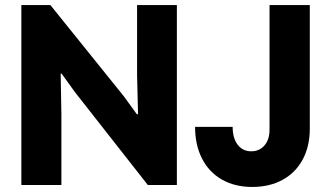

<svg xmlns="http://www.w3.org/2000/svg" viewBox="-20 -740 1325 768"><path d="M65.4 -719.7H181.6L475.6 -354.5L527.3 -283.2H532.2L528.3 -439.5V-719.7H687.5V0H571.3L279.3 -372.1L226.6 -445.3H222.7L225.6 -281.2V0H65.4ZM760.3 -232.4H910.6Q910.6 -187.5 930.7 -161.1Q950.7 -134.8 984.9 -134.8Q1018.1 -134.8 1038.3 -158.7Q1058.6 -182.6 1058.1 -223.6V-719.7H1219.2V-225.6Q1219.2 -154.3 1190.4 -101.3Q1161.6 -48.3 1109.6 -20.3Q1057.6 7.8 988.8 7.8Q919.4 7.8 867.7 -21.7Q815.9 -51.3 788.1 -105.7Q760.3 -160.2 760.3 -232.4Z"/></svg>

Font: Reddit Sans Fudge ExtraBold
Style: Regular
Weight: 800
Designer: Stephen Hutchings
Foundry: Reddit
Version: Version 1.011